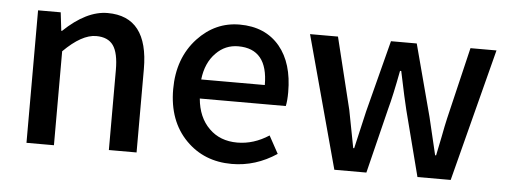

<svg xmlns="http://www.w3.org/2000/svg" viewBox="-43 -672 2103 794"><g transform="rotate(5 1008.5 -275.5)"><path d="M87 -550H181L190 -474H193Q287 -564 375 -564Q544 -564 544 -346V0H429V-332Q429 -403 407 -434Q385 -465 336 -465Q276 -465 201 -390V0H87Z M750 -63Q672 -142 672 -274Q672 -403 749 -486Q822 -564 923 -564Q1030 -564 1090 -492Q1147 -423 1147 -303Q1147 -267 1142 -245H785Q792 -167 838 -122Q883 -77 955 -77Q1023 -77 1086 -118L1126 -45Q1039 13 940 13Q825 13 750 -63ZM1048 -324Q1048 -474 925 -474Q871 -474 833 -435Q792 -394 784 -324Z M1216 -550H1332L1405 -252L1435 -96H1439L1475 -252L1552 -550H1659L1738 -252L1775 -96H1779L1795 -174Q1804 -222 1811 -252L1882 -550H1990L1848 0H1710L1640 -272Q1630 -311 1605 -431H1600Q1580 -325 1565 -271L1498 0H1365Z"/></g></svg>

Font: `nÑOSM
Style: Regular
Weight: 500
Designer: Ryoko NISHIZUKA ¬âXZm¬º[P (kana & ideographs); Paul D. Hunt (Latin, Greek & Cyrillic); Wenlong ZHANG _ e¬á¬ü¬ô (bopomof
Foundry: Adobe Systems Incorporated
Version: Version 1.00 June 24, 2014, initial release